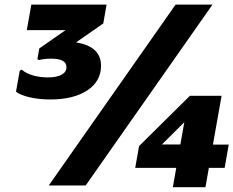

<svg xmlns="http://www.w3.org/2000/svg" viewBox="-20 -797 1003 825"><path d="M189.5 0 734.4 -777.3H893.1L348.1 0ZM195.8 -369.6Q148.4 -369.6 108.6 -378.7Q68.8 -387.7 48.8 -402.8L64.9 -493.7L73.7 -497.6Q92.3 -481.4 121.8 -472.9Q151.4 -464.4 186 -464.4Q224.1 -464.4 244.9 -476.1Q265.6 -487.8 265.6 -508.3Q265.6 -544.9 200.7 -544.9Q169.4 -544.9 147.9 -539.1L140.6 -542.5L148.9 -588.9L261.7 -667.5H95.2L114.7 -777.3H438L423.8 -696.3L306.6 -614.7Q414.1 -598.1 414.1 -514.2Q414.1 -447.8 355.2 -408.7Q296.4 -369.6 195.8 -369.6ZM722.7 7.3 737.3 -75.7H561L577.6 -169.4L795.9 -385.3H932.1L895 -175.8H962.9L945.3 -75.7H877.4L862.8 7.3ZM675.8 -176.3H754.9L772 -272Z"/></svg>

Font: Bevan
Style: Italic
Weight: 400
Italic angle: -10°
Designer: Vernon Adams
Foundry: Vernon Adams
Version: Version 2.100; ttfautohint (v1.8.3)